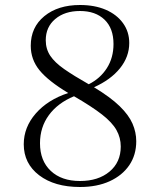

<svg xmlns="http://www.w3.org/2000/svg" viewBox="-20 -734 640 768"><path d="M525 -169Q525 -114 497 -73Q469 -32 418.5 -9Q368 14 300 14Q198 14 136.5 -33Q75 -80 75 -157Q75 -225 123 -280Q171 -335 253 -362Q173 -410 138 -453Q103 -496 103 -551Q103 -625 157.5 -669.5Q212 -714 300 -714Q359 -714 403 -695Q447 -676 472 -641.5Q497 -607 497 -562Q497 -507 460 -461Q423 -415 356 -385Q422 -345 458.5 -309.5Q495 -274 510 -239.5Q525 -205 525 -169ZM163 -573Q163 -538 181 -511Q199 -484 237 -457.5Q275 -431 335 -397Q381 -420 407.5 -461.5Q434 -503 434 -558Q434 -621 398 -655.5Q362 -690 300 -690Q239 -690 201 -658Q163 -626 163 -573ZM140 -161Q140 -91 183 -50.5Q226 -10 300 -10Q373 -10 418 -47.5Q463 -85 463 -148Q463 -183 446 -213.5Q429 -244 388 -276Q347 -308 276 -349Q211 -322 175.5 -273.5Q140 -225 140 -161Z"/></svg>

Font: Aboreto
Style: Regular
Weight: 400
Designer: Dominik Jáger
Foundry: Dominik Jáger
Version: Version 1.001; ttfautohint (v1.8.4.7-5d5b)